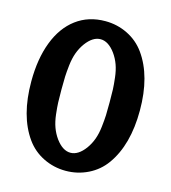

<svg xmlns="http://www.w3.org/2000/svg" viewBox="-114 -844 859 963"><g transform="rotate(15 315.0 -362.5)"><path d="M391.1 -608.9Q355.5 -657.2 314.9 -657.2Q274.4 -657.2 238.8 -608.9Q221.2 -584.5 210.7 -555.7Q200.2 -526.9 196 -490.2Q191.9 -453.6 190.9 -429.9Q189.9 -406.2 189.9 -362.8Q189.9 -319.3 190.9 -295.4Q191.9 -271.5 196 -234.9Q200.2 -198.2 210.7 -169.4Q221.2 -140.6 238.8 -116.2Q274.4 -67.9 314.9 -67.9Q355.5 -67.9 391.1 -116.2Q408.7 -140.6 419.2 -169.4Q429.7 -198.2 433.8 -234.9Q438 -271.5 439 -295.4Q439.9 -319.3 439.9 -362.8Q439.9 -406.2 439 -429.9Q438 -453.6 433.8 -490.2Q429.7 -526.9 419.2 -555.7Q408.7 -584.5 391.1 -608.9ZM33.2 -362.8Q33.2 -480.5 66.7 -568.1Q100.1 -655.8 163.8 -703.4Q227.5 -751 314.9 -751Q376.5 -751 430.7 -724.4Q484.9 -697.8 520 -648.9Q597.2 -541 597.2 -362.8Q597.2 -184.1 520 -76.2Q484.9 -27.3 430.7 -0.7Q376.5 25.9 314.9 25.9Q253.4 25.9 199.2 -0.7Q145 -27.3 109.9 -76.2Q33.2 -183.6 33.2 -362.8Z"/></g></svg>

Font: Aurulent Sans
Style: Bold
Weight: 700
Version: Version 2007.05.04